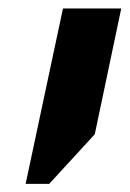

<svg xmlns="http://www.w3.org/2000/svg" viewBox="-20 -651 309 457"><path d="M41 -213.4 129.9 -630.9H268.6L205.6 -331.5L97.2 -213.4Z"/></svg>

Font: Open Sans SemiCondensed
Style: Bold Italic
Weight: 700
Width: 4
Italic angle: -12°
Designer: Monotype Design Team
Foundry: Monotype Imaging Inc.
Version: Version 3.003